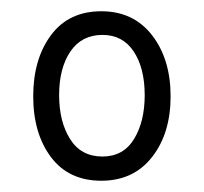

<svg xmlns="http://www.w3.org/2000/svg" viewBox="-20 -752 362 341"><path d="M160 -431Q102 -431 70.5 -473Q39 -515 39 -581Q39 -647 70.5 -689.5Q102 -732 160 -732Q217 -732 250 -689.5Q283 -647 283 -581Q283 -515 250 -473Q217 -431 160 -431ZM162 -474Q199 -474 218 -505Q237 -536 237 -583Q237 -631 217.5 -660.5Q198 -690 162 -690Q125 -690 105 -660.5Q85 -631 85 -583Q85 -536 104.5 -505Q124 -474 162 -474Z"/></svg>

Font: Noto Serif Tamil ExtraCondensed SemiBold
Style: Regular
Weight: 600
Width: 2
Designer: Indian Type Foundry, Tom Grace, and the Monotype Design Team
Foundry: Monotype Imaging Inc.
Version: Version 2.004; ttfautohint (v1.8.4.7-5d5b)